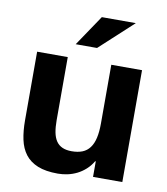

<svg xmlns="http://www.w3.org/2000/svg" viewBox="-83 -792 758 874"><g transform="rotate(10 296.5 -355.0)"><path d="M403.8 0V-71.8H400.9Q387.7 -49.3 369.6 -33.2Q351.6 -17.1 331.1 -6.8Q310.5 3.4 288.1 8.3Q265.6 13.2 243.2 13.2Q186.5 13.2 149.9 -1.7Q113.3 -16.6 92 -44.4Q70.8 -72.3 62.5 -111.6Q54.2 -150.9 54.2 -199.2V-517.1H195.8V-225.1Q195.8 -193.4 200.4 -169.4Q205.1 -145.5 215.8 -129.6Q226.6 -113.8 244.1 -106Q261.7 -98.1 287.1 -98.1Q315.9 -98.1 336.7 -106.4Q357.4 -114.7 370.8 -132.8Q384.3 -150.9 390.6 -178.7Q397 -206.5 397 -246.1V-517.1H539.1V0ZM221.2 -581.1 316.9 -723.1H474.1L319.8 -581.1Z"/></g></svg>

Font: XB Khoramshahr
Style: Bold
Weight: 700
Designer: Behnam
Foundry: Irmug
Version: Version 8.005 2009